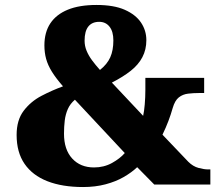

<svg xmlns="http://www.w3.org/2000/svg" viewBox="-20 -744 884 774"><path d="M315 10Q231 10 171 -13.5Q111 -37 79 -83.5Q47 -130 47 -200Q47 -260 75.5 -297.5Q104 -335 147 -357.5Q190 -380 234 -396Q206 -428 189.5 -454.5Q173 -481 166 -506.5Q159 -532 159 -561Q159 -614 183 -650Q207 -686 253.5 -705Q300 -724 369 -724Q439 -724 483 -704.5Q527 -685 548.5 -653Q570 -621 570 -582Q570 -544 554 -513.5Q538 -483 507 -458.5Q476 -434 431 -411L557 -277Q561 -294 563.5 -323Q566 -352 566 -382V-430H803V-369H782Q760 -369 738.5 -366.5Q717 -364 701 -351.5Q685 -339 676 -308Q669 -283 659 -256.5Q649 -230 635 -201L739 -92Q758 -73 780.5 -67Q803 -61 819 -61H828V0H602L533 -70Q511 -49 479 -30.5Q447 -12 405.5 -1Q364 10 315 10ZM359 -69Q399 -69 431.5 -87Q464 -105 483 -127L282 -342Q263 -326 253.5 -304.5Q244 -283 241 -258Q238 -233 238 -205Q238 -141 271 -105Q304 -69 359 -69ZM383 -462Q412 -485 424.5 -513Q437 -541 437 -581Q437 -617 421.5 -636.5Q406 -656 380 -656Q351 -656 336 -637Q321 -618 321 -580Q321 -559 329 -539.5Q337 -520 351 -501Q365 -482 383 -462Z"/></svg>

Font: Noto Serif Gujarati Black
Style: Regular
Weight: 900
Version: Version 2.102